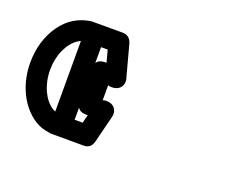

<svg xmlns="http://www.w3.org/2000/svg" viewBox="-108 -858 1420 1114"><g transform="rotate(20 602.0 -300.5)"><path d="M476.6 -647Q500 -647 514.9 -635Q529.8 -623 536.1 -600.1Q548.8 -552.2 562 -503.4Q575.2 -454.6 587.9 -406.7Q590.3 -401.4 590.8 -396Q591.3 -390.6 591.3 -384.8Q591.3 -361.3 574.5 -344.5Q557.6 -327.6 525.4 -327.6Q511.2 -327.6 502.9 -331.5V-238.8Q513.2 -242.7 524.9 -242.7Q541 -242.7 553 -238Q564.9 -233.4 573 -225.3Q581.1 -217.3 585.2 -207Q589.4 -196.8 589.4 -185.1Q589.4 -176.8 586.9 -166L545.4 -0.5Q540 22 525.9 34.2Q511.7 46.4 489.7 46.4L284.7 45.9Q263.7 42.5 249.5 39.3Q235.4 36.1 227.1 33.2Q185.1 17.6 149.4 -14.4Q113.8 -46.4 87.9 -90.1Q62 -133.8 47.6 -187.5Q33.2 -241.2 33.2 -300.3Q33.2 -437.5 105 -538.1Q171.4 -630.9 285.6 -647ZM266.6 -518.6Q257.8 -515.1 249 -509.3Q228.5 -496.1 211.4 -474.9Q194.3 -453.6 181.9 -426.5Q169.4 -399.4 162.6 -367.4Q155.8 -335.4 155.8 -300.3Q155.8 -265.6 162.6 -233.6Q169.4 -201.7 181.9 -174.6Q194.3 -147.5 211.4 -126.2Q228.5 -105 249 -91.8L248.5 -92.3Q253.4 -89.4 257.6 -87.2Q261.7 -85 266.6 -83ZM441.4 -450.7Q443.8 -450.7 445.6 -450.7Q447.3 -450.7 449.7 -450.2L429.7 -524.9H388.7V-426.3Q402.8 -450.7 441.4 -450.7ZM438.5 -76.7Q441.4 -89.4 444.6 -102.3Q447.8 -115.2 451.2 -127.9Q448.7 -127.4 446.3 -127.4Q443.8 -127.4 441.4 -127.4Q402.3 -127.4 388.7 -151.9V-76.7Z"/></g></svg>

Font: Erica Type
Style: Bold Italic
Weight: 700
Monospace: yes
Designer: Peter Wiegel
Foundry: Peter Wiegel
Version: Version 1.000 2010 initial release